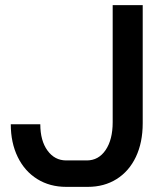

<svg xmlns="http://www.w3.org/2000/svg" viewBox="-20 -720 636 748"><path d="M22 -236H137Q137 -172 165 -133.5Q193 -95 238 -95H318Q364 -95 391.5 -135.5Q419 -176 419 -244V-700H536V-240Q536 -165 509.5 -109Q483 -53 434.5 -22.5Q386 8 322 8H238Q174 8 125 -22.5Q76 -53 49 -108.5Q22 -164 22 -236Z"/></svg>

Font: Bai Jamjuree SemiBold
Style: Regular
Weight: 600
Version: Version 1.000; ttfautohint (v1.6)